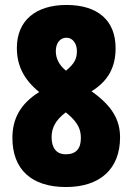

<svg xmlns="http://www.w3.org/2000/svg" viewBox="-20 -744 535 774"><path d="M248 -724C124 -724 48 -661 48 -551C48 -481 75 -424 138 -373C61 -325 30 -264 30 -188C30 -61 107 10 246 10C383 10 464 -63 464 -190C464 -259 434 -316 349 -376C417 -418 446 -474 446 -550C446 -661 375 -724 248 -724ZM248 -592C271 -592 290 -571 290 -538C290 -508 281 -488 246 -459C218 -482 205 -508 205 -538C205 -570 222 -592 248 -592ZM188 -191C188 -228 203 -259 245 -291L255 -283C298 -246 306 -218 306 -187C306 -144 286 -122 245 -122C207 -122 188 -148 188 -191Z"/></svg>

Font: Noto Sans Gujarati ExtraCondensed Black
Style: Regular
Weight: 900
Width: 2
Designer: Jelle Bosma - Monotype Design Team, Universal Thirst
Foundry: Monotype Imaging Inc.
Version: Version 2.106